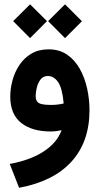

<svg xmlns="http://www.w3.org/2000/svg" viewBox="-20 -619 470 904"><path d="M206.5 -519.5 286.1 -598.6 365.7 -519 286.1 -439.5ZM42 -519.5 121.6 -598.6 201.2 -519.5 121.6 -439.5ZM270 -5.9Q243.7 0 218.8 0Q129.9 0 79.1 -40.8Q28.3 -81.5 28.3 -164.1Q28.3 -202.6 39.1 -241.7Q49.8 -280.8 72 -313.7Q94.2 -346.7 128.2 -366.7Q162.1 -386.7 209 -386.7Q259.3 -386.7 295.7 -361.8Q332 -336.9 355.5 -295.2Q378.9 -253.4 390.1 -202.6Q401.4 -151.9 401.4 -100.6Q401.4 48.8 316.4 142.1Q231.4 235.4 69.8 265.1L25.9 152.8Q122.6 135.3 185.5 94.2Q248.5 53.2 270 -5.9ZM279.8 -131.8Q273.4 -204.1 253.4 -232.7Q233.4 -261.2 205.1 -261.2Q184.1 -261.2 171.6 -245.6Q159.2 -230 153.6 -207.8Q147.9 -185.5 147.9 -166.5Q147.9 -144 161.6 -134.5Q175.3 -125 221.2 -125Q251.5 -125 279.8 -131.8Z"/></svg>

Font: Vazir FD
Style: Bold-FD
Weight: 700
Designer: Saber Rastikerdar
Foundry: Saber Rastikerdar
Version: Version 30.1.0